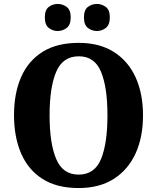

<svg xmlns="http://www.w3.org/2000/svg" viewBox="-20 -942 795 972"><path d="M378 10Q268 10 195.5 -36Q123 -82 87 -165Q51 -248 51 -359Q51 -470 87 -552Q123 -634 195.5 -679.5Q268 -725 379 -725Q483 -725 555.5 -679.5Q628 -634 666 -551.5Q704 -469 704 -358Q704 -247 666 -164.5Q628 -82 555.5 -36Q483 10 378 10ZM378 -58Q459 -58 491.5 -137Q524 -216 524 -358Q524 -500 491.5 -578.5Q459 -657 379 -657Q298 -657 264.5 -578.5Q231 -500 231 -358Q231 -216 264.5 -137Q298 -58 378 -58ZM471 -785Q445 -785 425 -800.5Q405 -816 405 -854Q405 -892 425 -907Q445 -922 471 -922Q495 -922 515.5 -907Q536 -892 536 -854Q536 -816 515.5 -800.5Q495 -785 471 -785ZM272 -785Q247 -785 227 -800.5Q207 -816 207 -854Q207 -892 227 -907Q247 -922 272 -922Q297 -922 317.5 -907Q338 -892 338 -854Q338 -816 317.5 -800.5Q297 -785 272 -785Z"/></svg>

Font: Noto Serif Myanmar SemiCondensed ExtraBold
Style: Regular
Weight: 800
Width: 4
Designer: Ben Mitchell and the Monotype Design Team
Foundry: Monotype Imaging Inc.
Version: Version 2.106; ttfautohint (v1.8.4.7-5d5b)